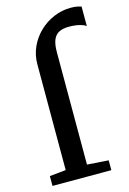

<svg xmlns="http://www.w3.org/2000/svg" viewBox="-125 -891 642 952"><g transform="rotate(-15 196.0 -415.0)"><path d="M22 0V-50.5L105.5 -59V-601.5Q105.5 -649.5 124.5 -691Q143.5 -732.5 176.2 -763.8Q209 -795 250.5 -812.5Q292 -830 337 -830Q358 -830 370.8 -827.2Q383.5 -824.5 391.5 -822V-721.5Q382 -729.5 358.8 -735.5Q335.5 -741.5 305 -741.5Q273.5 -741.5 253.8 -731.5Q234 -721.5 224.2 -698.2Q214.5 -675 214.5 -635.5V-58L324 -50.5V0Z"/></g></svg>

Font: Merriweather 20pt Medium
Style: Regular
Weight: 500
Version: Version 2.100